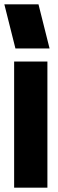

<svg xmlns="http://www.w3.org/2000/svg" viewBox="-34 -863 268 883"><path d="M31 0V-580H184V0ZM37 -640 -14 -843H143L194 -640Z"/></svg>

Font: Orbitron Black
Style: Regular
Weight: 900
Designer: Matt McInerney
Foundry: The League of Moveable Type
Version: Version 2.001